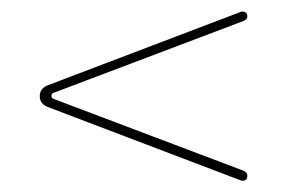

<svg xmlns="http://www.w3.org/2000/svg" viewBox="-20 -532 505 337"><path d="M74.2 -369.1Q70.3 -368.2 70.3 -363.3Q70.3 -359.4 74.2 -358.4L407.2 -232.4Q414.1 -229.5 414.1 -223.6Q414.1 -214.8 406.2 -214.8Q403.3 -214.8 401.4 -215.8L62.5 -344.7Q49.8 -350.6 49.8 -363.3Q49.8 -376 62.5 -381.8L401.4 -510.7Q403.3 -511.7 405.3 -511.7Q414.1 -511.7 414.1 -502.9Q414.1 -498 407.2 -495.1Z"/></svg>

Font: Olivea
Style: LigaturesFont
Weight: 400
Designer: Achmad Aprilia Pratama
Version: Version 001.000